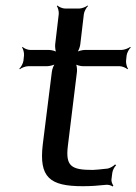

<svg xmlns="http://www.w3.org/2000/svg" viewBox="-20 -665 494 696"><path d="M226 -136 259 -405C260 -414 258 -431 254 -436L251 -434C256 -429 272 -425 281 -425H414C423 -425 437 -419 442 -414L444 -416C440 -421 436 -436 437 -445L439 -464C440 -473 448 -488 454 -493L452 -495C446 -490 430 -484 421 -484H288C279 -484 262 -480 256 -475L258 -473C264 -478 270 -495 271 -504L284 -614C285 -623 293 -638 299 -643L297 -645C292 -640 276 -634 267 -634H216C207 -634 193 -640 188 -645L186 -643C190 -638 194 -623 193 -614L180 -504C179 -495 181 -478 185 -473L187 -475C183 -480 166 -484 157 -484H89C80 -484 66 -490 62 -495L60 -493C64 -488 68 -473 67 -464L65 -445C64 -436 56 -421 50 -416L52 -414C57 -419 73 -425 82 -425H150C159 -425 177 -429 182 -434L181 -436C175 -431 169 -414 168 -405L135 -141C121 -22 160 10 280 10C309 10 337 8 364 5C372 4 384 7 388 11L391 8C388 4 383 -7 384 -14L387 -38C388 -47 395 -61 401 -66L397 -69C393 -64 380 -56 371 -54C343 -51 325 -49 316 -49C239 -49 217 -62 226 -136Z"/></svg>

Font: Gamestation Storm Oblique 
Style: Italic
Weight: 400
Designer: Jonas Hecksher
Foundry: Jonas Hecksher, Playtypeª, e-types AS
Version: Version 1.003